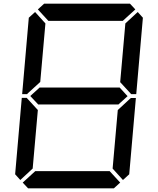

<svg xmlns="http://www.w3.org/2000/svg" viewBox="-20 -1020 856 1040"><path d="M90 -45 62 -76 98 -490H125L129 -485L185 -424L157 -107ZM131 -515 127 -510H100L136 -924L170 -955L226 -893L198 -576ZM185 -969 219 -1000H684L713 -969L645 -907H242ZM671 -499 620 -453V-454H188V-453L144 -500L196 -547V-546H628ZM684 -485 689 -489H716L680 -76L646 -45L590 -107L618 -424ZM726 -955 754 -924 718 -510H691L687 -514L631 -575L659 -893ZM631 -31 597 0H132L103 -31L171 -93H574Z"/></svg>

Font: DSEG7 Classic
Style: Italic
Weight: 400
Italic angle: -5°
Designer: Keshikan(Twitter:@keshinomi_88pro)
Version: Version 0.46